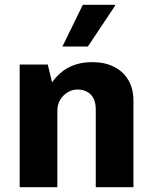

<svg xmlns="http://www.w3.org/2000/svg" viewBox="-20 -780 638 800"><path d="M62 0V-511H179L197 -437Q228 -480 269 -500.5Q310 -521 365 -521Q417 -521 455.5 -501.5Q494 -482 515 -446Q536 -410 536 -360V0H379V-324Q379 -365 358 -386Q337 -407 303 -407Q280 -407 261 -395Q242 -383 230.5 -363.5Q219 -344 219 -319V0ZM240 -586 325 -760H459L460 -757L346 -586Z"/></svg>

Font: Chivo Medium
Style: Bold
Weight: 700
Version: Version 2.002